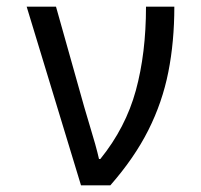

<svg xmlns="http://www.w3.org/2000/svg" viewBox="-20 -556 603 576"><path d="M223 0 60 -536H148L233 -234Q240 -209 249 -180Q258 -151 265.5 -124Q273 -97 277 -79H281Q357 -173 387.5 -284.5Q418 -396 418 -536H503Q503 -431 485 -340Q467 -249 425 -165.5Q383 -82 311 0Z"/></svg>

Font: Noto Sans Mono SemiCondensed
Style: Regular
Weight: 400
Width: 4
Designer: Monotype Design Team
Foundry: Monotype Imaging Inc.
Version: Version 2.014